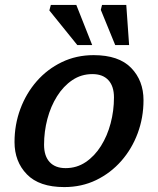

<svg xmlns="http://www.w3.org/2000/svg" viewBox="-20 -749 643 780"><path d="M360.5 -525Q462.5 -525 512.8 -473.2Q563 -421.5 563 -342Q563 -271.5 539.5 -208Q516 -144.5 472.8 -95.2Q429.5 -46 370.8 -17.5Q312 11 241 11Q139.5 11 89.2 -40.8Q39 -92.5 39 -172Q39 -242.5 62.5 -306Q86 -369.5 129 -418.8Q172 -468 231 -496.5Q290 -525 360.5 -525ZM246.5 -66Q292 -66 328.2 -90.5Q364.5 -115 390.2 -156Q416 -197 429.5 -248.2Q443 -299.5 443 -353Q443 -399 420.2 -423.5Q397.5 -448 355.5 -448Q310 -448 273.8 -423.5Q237.5 -399 211.8 -358Q186 -317 172.5 -265.8Q159 -214.5 159 -161Q159 -115 181.8 -90.5Q204.5 -66 246.5 -66ZM354.5 -566H294L180.5 -706.5L186.5 -729H290ZM504.5 -566H448L389.5 -709L394.5 -729H493Z"/></svg>

Font: Newsreader 6pt Medium
Style: Italic
Weight: 500
Italic angle: -17°
Designer: Hugues Gentile
Foundry: Production Type
Version: Version 1.003; ttfautohint (v1.8.3)